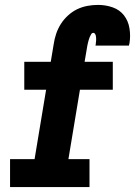

<svg xmlns="http://www.w3.org/2000/svg" viewBox="-20 -763 550 783"><path d="M21 0V-114H121L168 -397H79V-511H187L199 -583Q202 -604 209 -625Q216 -646 228 -665Q240 -684 257.5 -700Q275 -716 295 -725.5Q315 -735 336.5 -739Q358 -743 380 -743Q411 -743 439.5 -733Q468 -723 485.5 -700.5Q503 -678 508 -647.5Q513 -617 508 -586Q507 -584 506.5 -581.5Q506 -579 506 -577H369Q369 -577 369.5 -578Q370 -579 370 -579Q370 -584 371 -588.5Q372 -593 372 -598Q372 -603 372 -607.5Q372 -612 371 -616.5Q370 -621 367.5 -625Q365 -629 361 -629Q355 -629 351.5 -623Q348 -617 345.5 -611Q343 -605 341.5 -599Q340 -593 338.5 -587.5Q337 -582 336 -576Q335 -570 334 -564L325 -511H440V-397H306L259 -114H345V0Z"/></svg>

Font: Iosevka Curly Slab HvObl
Style: Regular
Weight: 900
Italic angle: -9°
Monospace: yes
Designer: Belleve Invis
Foundry: Belleve Invis
Version: Version 11.1.0; ttfautohint (v1.8.3)